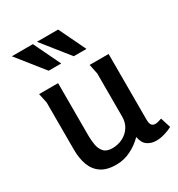

<svg xmlns="http://www.w3.org/2000/svg" viewBox="-177 -851 911 981"><g transform="rotate(-30 279.0 -360.5)"><path d="M174 -497V-187Q174 -161 178.5 -133.5Q183 -106 199 -88Q215 -70 249 -70Q282 -70 310 -84Q338 -98 355 -124Q372 -150 372 -184V-440Q372 -441 369 -454Q366 -467 363.5 -481Q361 -495 360 -497H472V-110Q472 -88 479 -78Q486 -68 501 -68Q515 -68 539 -77L558 -17Q537 -6 511.5 1.5Q486 9 462 9Q434 9 411.5 -6Q389 -21 382 -59Q352 -28 311 -7.5Q270 13 225 13Q169 13 136 -9.5Q103 -32 88.5 -71.5Q74 -111 74 -163V-440L62 -497ZM311 -734 387 -576H312L186 -734ZM162 -734 238 -576H164L38 -734Z"/></g></svg>

Font: Rosario Light SemiBold
Style: Regular
Weight: 600
Version: Version 1.101; ttfautohint (v1.8.1.43-b0c9)